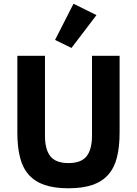

<svg xmlns="http://www.w3.org/2000/svg" viewBox="-20 -997 734 1029"><path d="M221 -698V-270Q221 -196 250 -159.5Q279 -123 347 -123Q415 -123 444 -159.5Q473 -196 473 -270V-698H621V-286Q621 -209 606.5 -152.5Q592 -96 559 -59.5Q526 -23 474 -5.5Q422 12 347 12Q272 12 220 -5.5Q168 -23 135 -59.5Q102 -96 87.5 -152.5Q73 -209 73 -286V-698ZM363 -740 275 -783 374 -977 497 -916Z"/></svg>

Font: IBM Plex Thai
Style: Bold
Weight: 700
Designer: Mike Abbink, Paul van der Laan, Pieter van Rosmalen, Ben Mitchell, Mark Frömberg
Foundry: Bold Monday
Version: Version 1.0